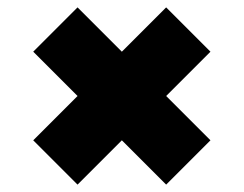

<svg xmlns="http://www.w3.org/2000/svg" viewBox="-20 -610 660 520"><path d="M430 -110 310 -230 190 -110 70 -230 190 -350 70 -470 190 -590 310 -470 430 -590 550 -470 430 -350 550 -230Z"/></svg>

Font: Montserrat-Alt1 Black
Style: Regular
Weight: 900
Designer: Differentunic
Foundry: Differentunic
Version: Version 7.222